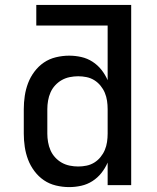

<svg xmlns="http://www.w3.org/2000/svg" viewBox="-20 -755 640 783"><path d="M262 8Q235 8 208 1.5Q181 -5 159 -20Q137 -35 120.5 -57Q104 -79 94.5 -104Q85 -129 81 -156Q77 -183 77 -210V-310Q77 -337 81 -364Q85 -391 94.5 -416Q104 -441 120.5 -463Q137 -485 159 -500Q181 -515 208 -521.5Q235 -528 262 -528Q287 -528 311.5 -522.5Q336 -517 357 -503.5Q378 -490 393.5 -470.5Q409 -451 419 -428V-651H128V-735H515V0H419V-92Q409 -69 393.5 -49.5Q378 -30 357 -16.5Q336 -3 311.5 2.5Q287 8 262 8ZM299 -76Q316 -76 333 -79.5Q350 -83 364.5 -92Q379 -101 390 -114.5Q401 -128 407.5 -143.5Q414 -159 416.5 -176Q419 -193 419 -210V-310Q419 -327 416.5 -344Q414 -361 407.5 -376.5Q401 -392 390 -405.5Q379 -419 364.5 -428Q350 -437 333 -440.5Q316 -444 299 -444Q282 -444 264.5 -440.5Q247 -437 232 -428.5Q217 -420 205 -407Q193 -394 186 -378Q179 -362 176 -344.5Q173 -327 173 -310V-210Q173 -193 176 -175.5Q179 -158 186 -142Q193 -126 205 -113Q217 -100 232 -91.5Q247 -83 264.5 -79.5Q282 -76 299 -76Z"/></svg>

Font: Iosevka Aile Medium
Style: Regular
Weight: 500
Designer: Belleve Invis
Foundry: Belleve Invis
Version: Version 27.3.5; ttfautohint (v1.8.4)